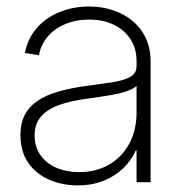

<svg xmlns="http://www.w3.org/2000/svg" viewBox="-20 -557 556 587"><path d="M217.3 9.8Q170.4 9.8 130.4 -7.6Q90.3 -24.9 66.4 -59.3Q42.5 -93.8 42.5 -144.5Q42.5 -179.7 55.4 -205.1Q68.4 -230.5 94.2 -248.3Q120.1 -266.1 159.4 -277.3Q198.7 -288.6 252 -295.4Q296.9 -301.3 329.3 -306.6Q361.8 -312 379.6 -322.8Q397.5 -333.5 397.5 -354.5V-370.1Q397.5 -408.2 379.4 -436.5Q361.3 -464.8 328.6 -481Q295.9 -497.1 252.4 -497.1Q211.4 -497.1 178.5 -482.9Q145.5 -468.8 125 -444.1Q104.5 -419.4 99.1 -388.2L56.2 -395Q64 -438 91.3 -470Q118.7 -502 160.6 -519.5Q202.6 -537.1 252 -537.1Q291.5 -537.1 325.7 -525.6Q359.9 -514.2 385.7 -492.7Q411.6 -471.2 426 -439.9Q440.4 -408.7 440.4 -369.1V0H397.5V-96.7H395Q381.8 -66.9 356.9 -42.7Q332 -18.6 296.9 -4.4Q261.7 9.8 217.3 9.8ZM221.7 -30.8Q273.4 -30.8 313 -53.5Q352.5 -76.2 375 -117.4Q397.5 -158.7 397.5 -213.9V-293.9Q388.7 -286.6 374.5 -280.8Q360.4 -274.9 341.6 -270.8Q322.8 -266.6 300.3 -263.2Q277.8 -259.8 253.4 -256.3Q195.3 -249 158.4 -235.1Q121.6 -221.2 103.8 -198.7Q85.9 -176.3 85.9 -143.1Q85.9 -107.4 104 -82.3Q122.1 -57.1 152.8 -43.9Q183.6 -30.8 221.7 -30.8Z"/></svg>

Font: Inter 24pt ExtraLight
Style: Regular
Weight: 250
Designer: Rasmus Andersson
Foundry: rsms
Version: Version 4.001;git-66647c0bb